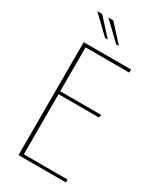

<svg xmlns="http://www.w3.org/2000/svg" viewBox="-198 -846 761 913"><g transform="rotate(30 182.5 -390.0)"><path d="M70 -620H330V-603H90V-362H316L311 -346H90V-16H330V0H70ZM148 -688 52 -780H79L163 -688ZM209 -688 113 -780H140L224 -688Z"/></g></svg>

Font: Smooch Sans Thin Thin
Style: Regular
Weight: 250
Version: Version 1.010